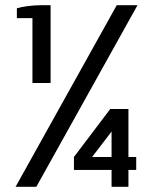

<svg xmlns="http://www.w3.org/2000/svg" viewBox="-20 -720 600 740"><path d="M40 0 430 -700H510L120 0ZM410 0V-65H265V-115L405 -300H475V-115H505V-65H475V0ZM335 -115H410V-213ZM105 -400V-650H45V-688Q60 -693 87 -696.5Q114 -700 140 -700H175V-400Z"/></svg>

Font: Cuprum
Style: Regular
Weight: 400
Designer: Jovanny Lemonad
Foundry: Jovanny Lemonad
Version: Version 3.000